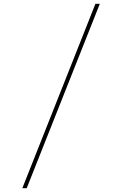

<svg xmlns="http://www.w3.org/2000/svg" viewBox="-20 -843 640 1006"><path d="M97 143 480 -823H503L120 143Z"/></svg>

Font: Iosevka Curly Thin Extended
Style: Regular
Weight: 100
Width: 7
Monospace: yes
Designer: Belleve Invis
Foundry: Belleve Invis
Version: Version 11.1.0; ttfautohint (v1.8.3)